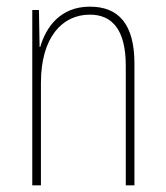

<svg xmlns="http://www.w3.org/2000/svg" viewBox="-20 -557 498 577"><path d="M250 -537C161 -537 118 -475 101 -416H99L97 -527H77V0H103V-308C103 -445 167 -513 250 -513C317 -513 358 -468 358 -359V0H384V-366C384 -485 336 -537 250 -537Z"/></svg>

Font: Noto Sans Lao UI Cond Thin
Style: Regular
Weight: 100
Width: 3
Designer: Monotype Design Team
Foundry: Monotype Imaging Inc.
Version: Version 2.000